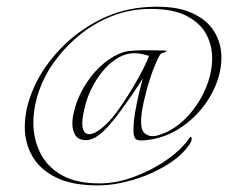

<svg xmlns="http://www.w3.org/2000/svg" viewBox="-20 -537 690 581"><path d="M276 24Q198 24 149.5 0Q101 -24 78 -64Q55 -104 55 -153Q55 -211 83 -273Q111 -335 162 -388.5Q213 -442 281.5 -477Q350 -512 431 -516Q510 -520 558 -499Q606 -478 628 -442Q650 -406 650 -363Q650 -322 633 -280Q616 -238 585 -202Q554 -166 512.5 -142Q471 -118 423 -113Q419 -113 416 -112.5Q413 -112 410 -112Q394 -112 390 -117Q386 -122 385 -129Q384 -133 384 -137Q384 -141 384 -145Q384 -169 389 -198Q394 -227 400.5 -254Q407 -281 412 -300Q404 -286 382.5 -254.5Q361 -223 338 -192Q329 -180 313 -161Q297 -142 278 -127.5Q259 -113 240 -113Q217 -113 208 -128Q199 -143 199 -162Q199 -179 203 -195.5Q207 -212 211 -224Q223 -258 244.5 -290Q266 -322 295 -346Q324 -370 356 -380Q367 -383 385 -384Q403 -385 421 -385Q436 -385 455 -384.5Q474 -384 482 -384Q483 -384 483 -383Q483 -382 481 -380Q479 -378 477 -378Q474 -378 469.5 -376Q465 -374 461 -366Q448 -340 437 -308Q426 -276 419 -245Q416 -235 411.5 -212Q407 -189 407 -167Q407 -143 417.5 -134Q428 -125 441 -125Q452 -125 463 -129Q474 -133 484 -137Q523 -156 554.5 -192.5Q586 -229 604 -273.5Q622 -318 622 -361Q622 -401 603.5 -434.5Q585 -468 544.5 -489Q504 -510 437 -510Q373 -510 318 -488Q263 -466 219 -429.5Q175 -393 142 -347Q113 -306 97 -258.5Q81 -211 81 -166Q81 -116 102 -74Q123 -32 167 -7Q211 18 281 18Q331 18 384.5 -1.5Q438 -21 483.5 -52.5Q529 -84 553 -119Q556 -123 557 -123Q560 -123 560 -117Q560 -111 557 -106Q534 -68 486 -38.5Q438 -9 382 7.5Q326 24 276 24ZM250 -131Q267 -131 293 -153.5Q319 -176 346 -216Q366 -245 384 -275.5Q402 -306 414.5 -331Q427 -356 431 -368Q424 -370 412.5 -373Q401 -376 387 -376Q355 -376 325 -354Q295 -332 273 -297.5Q251 -263 240 -226Q235 -207 232 -191.5Q229 -176 229 -165Q229 -131 250 -131Z"/></svg>

Font: Explora
Style: Regular
Weight: 400
Designer: Robert E. Leuschke
Foundry: Robert E. Leuschke
Version: Version 1.010